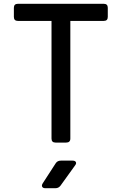

<svg xmlns="http://www.w3.org/2000/svg" viewBox="-20 -750 640 1010"><path d="M272 0Q251 0 251 -21V-640H74Q53 -640 53 -661V-709Q53 -730 74 -730H526Q547 -730 547 -709V-661Q547 -640 526 -640H350V-21Q350 0 328 0ZM218 240Q206 240 202 232.5Q198 225 205 214L273 109Q282 95 300 95H362Q375 95 379 102.5Q383 110 375 120L298 227Q288 240 272 240Z"/></svg>

Font: Pitagon Sans Mono Medium
Style: Regular
Weight: 500
Monospace: yes
Designer: Travis Tran
Foundry: Pitagon
Version: Version 1.001; ttfautohint (v1.8.4.7-5d5b);gftools[0.9.26]